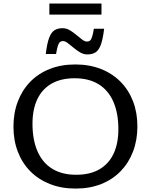

<svg xmlns="http://www.w3.org/2000/svg" viewBox="-20 -1090 880 1120"><path d="M419 -714Q502 -714 569 -687.5Q636 -661 683.5 -612.8Q731 -564.5 756.2 -498.5Q781.5 -432.5 781.5 -353Q781.5 -273 756.2 -206.5Q731 -140 684 -91.5Q637 -43 570.5 -16.5Q504 10 421 10Q338 10 271 -16.5Q204 -43 156.5 -91.2Q109 -139.5 83.8 -205.5Q58.5 -271.5 58.5 -351Q58.5 -431 83.8 -497.5Q109 -564 156 -612.5Q203 -661 269.5 -687.5Q336 -714 419 -714ZM424.5 -70.5Q505.5 -70.5 560.2 -102.5Q615 -134.5 642.8 -194Q670.5 -253.5 670.5 -336Q670.5 -429.5 641.5 -496.2Q612.5 -563 555.8 -598.2Q499 -633.5 415.5 -633.5Q334.5 -633.5 279.8 -601.5Q225 -569.5 197.2 -510.2Q169.5 -451 169.5 -368Q169.5 -275 198.5 -208Q227.5 -141 284.2 -105.8Q341 -70.5 424.5 -70.5ZM587.5 -922.5Q580 -860 567.8 -827.8Q555.5 -795.5 536.5 -784Q517.5 -772.5 489.5 -772.5Q467.5 -772.5 447.5 -784.2Q427.5 -796 409.2 -811.5Q391 -827 375.2 -838.8Q359.5 -850.5 347 -850.5Q337 -850.5 330 -845Q323 -839.5 317.8 -823.5Q312.5 -807.5 307 -775H247Q254.5 -837.5 266.8 -869.8Q279 -902 298.2 -913.8Q317.5 -925.5 345 -925.5Q367 -925.5 387 -913.8Q407 -902 425.2 -886.5Q443.5 -871 459.2 -859.2Q475 -847.5 487.5 -847.5Q497.5 -847.5 504.5 -852.8Q511.5 -858 517 -874.5Q522.5 -891 527.5 -922.5ZM268 -1005V-1069.5H572V-1005Z"/></svg>

Font: Newsreader 7pt
Style: Regular
Weight: 400
Designer: Hugues Gentile
Foundry: Production Type
Version: Version 1.003